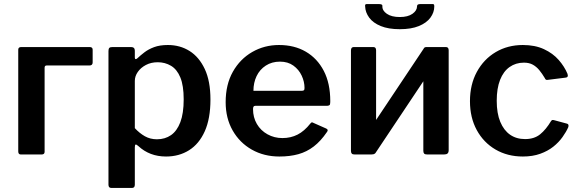

<svg xmlns="http://www.w3.org/2000/svg" viewBox="-20 -762 2850 947"><path d="M83 0Q70 0 70 -15V-517Q70 -530 85 -530H422Q437 -530 437 -517V-454Q437 -439 421 -439H210Q200 -439 200 -428V-13Q200 0 185 0Z M626 -530Q645 -530 645 -512V-478Q645 -471 649 -470.5Q653 -470 658 -475Q673 -489 692.5 -504Q712 -519 740 -529.5Q768 -540 808 -540Q868 -540 915 -510.5Q962 -481 990 -421.5Q1018 -362 1018 -271Q1018 -177 990 -114.5Q962 -52 912.5 -21Q863 10 799 10Q758 10 724 -3Q690 -16 663 -41Q653 -50 649 -49Q645 -48 645 -35V149Q645 165 631 165H529Q515 165 515 149V-510Q515 -521 519 -525.5Q523 -530 535 -530H626ZM645 -130Q668 -105 694.5 -90Q721 -75 754 -75Q794 -75 823.5 -95.5Q853 -116 869.5 -159.5Q886 -203 886 -272Q886 -340 869.5 -380Q853 -420 823.5 -437.5Q794 -455 758 -455Q725 -455 699.5 -441.5Q674 -428 659.5 -407Q645 -386 645 -363V-130Z M1228 -224Q1228 -183 1247 -150.5Q1266 -118 1299.5 -99.5Q1333 -81 1373 -81Q1414 -81 1447.5 -98Q1481 -115 1511 -153Q1515 -158 1518 -158.5Q1521 -159 1528 -155L1589 -128Q1602 -122 1592 -110Q1562 -66 1527.5 -39.5Q1493 -13 1451.5 -1.5Q1410 10 1358 10Q1282 10 1222 -24Q1162 -58 1127.5 -118.5Q1093 -179 1093 -258Q1093 -345 1128.5 -408Q1164 -471 1224 -505.5Q1284 -540 1356 -540Q1432 -540 1488.5 -507Q1545 -474 1577 -412.5Q1609 -351 1609 -263Q1609 -253 1607.5 -247Q1606 -241 1593 -240H1239Q1233 -240 1230.5 -236Q1228 -232 1228 -224ZM1465 -314Q1475 -314 1478.5 -316.5Q1482 -319 1482 -328Q1482 -359 1468 -389Q1454 -419 1427 -438.5Q1400 -458 1361 -458Q1321 -458 1291 -438.5Q1261 -419 1245.5 -386.5Q1230 -354 1230 -314Z M1835 -514V-22Q1835 -10 1829.5 -5Q1824 0 1811 0H1730Q1719 0 1715 -4.5Q1711 -9 1711 -18V-513Q1711 -530 1725 -530H1821Q1835 -530 1835 -514ZM2193 -514V-22Q2193 -10 2187.5 -5Q2182 0 2169 0H2088Q2076 0 2072 -4.5Q2068 -9 2068 -18V-513Q2068 -530 2083 -530H2179Q2193 -530 2193 -514ZM2071 -524 2146 -478 1831 -6 1756 -52ZM1952 -618Q1896 -618 1858 -633.5Q1820 -649 1801 -675Q1782 -701 1781 -730Q1780 -737 1782 -739.5Q1784 -742 1789 -742H1848Q1858 -742 1862.5 -739.5Q1867 -737 1866 -731Q1865 -710 1888 -694Q1911 -678 1952 -678ZM1952 -618V-678Q1992 -678 2014.5 -694Q2037 -710 2037 -731Q2037 -737 2041 -739.5Q2045 -742 2055 -742H2114Q2119 -742 2120.5 -739.5Q2122 -737 2122 -730Q2122 -701 2103 -675Q2084 -649 2046 -633.5Q2008 -618 1952 -618Z M2559 -540Q2619 -540 2663 -519.5Q2707 -499 2735.5 -466.5Q2764 -434 2779 -398Q2785 -380 2769 -379L2681 -368Q2671 -366 2667 -377Q2654 -399 2640 -416Q2626 -433 2608 -443Q2590 -453 2564 -453Q2524 -453 2493.5 -431.5Q2463 -410 2446.5 -368Q2430 -326 2430 -265Q2430 -203 2447.5 -161Q2465 -119 2496 -97.5Q2527 -76 2570 -76Q2615 -76 2644 -99.5Q2673 -123 2698 -165Q2701 -169 2704 -170Q2707 -171 2714 -169L2777 -152Q2787 -149 2783 -135Q2773 -112 2754.5 -86Q2736 -60 2709 -38.5Q2682 -17 2644.5 -3.5Q2607 10 2559 10Q2483 10 2424 -24.5Q2365 -59 2331.5 -120.5Q2298 -182 2298 -263Q2298 -345 2332 -407.5Q2366 -470 2425 -505Q2484 -540 2559 -540Z"/></svg>

Font: Libre Franklin SemiBold
Style: Regular
Weight: 600
Designer: Pablo Impallari, Rodrigo Fuenzalida, Nhung Nguyen
Foundry: Impallari Type
Version: Version 3.000